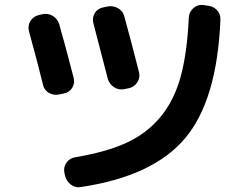

<svg xmlns="http://www.w3.org/2000/svg" viewBox="-20 -752 1040 806"><path d="M849.6 -728.5Q874 -726.6 890.1 -710.4Q906.2 -694.3 905.3 -669.9Q891.6 -331.1 756.8 -171.4Q622.1 -11.7 319.3 33.2Q295.9 37.1 276.9 22.5Q257.8 7.8 252.9 -15.6L250 -28.3Q246.1 -50.8 259.3 -69.3Q272.5 -87.9 294.9 -91.8Q424.8 -113.3 510.3 -152.3Q595.7 -191.4 653.3 -260.7Q710.9 -330.1 738.3 -429.7Q765.6 -529.3 772.5 -676.8Q773.4 -700.2 790 -716.3Q806.6 -732.4 830.1 -731.4ZM160.2 -397.5Q140.6 -478.5 101.6 -621.1Q95.7 -643.6 107.4 -663.1Q119.1 -682.6 141.6 -688.5L158.2 -692.4Q181.6 -697.3 201.7 -685.1Q221.7 -672.9 228.5 -650.4Q251 -573.2 289.1 -425.8Q294.9 -402.3 283.2 -383.3Q271.5 -364.3 248 -359.4L228.5 -355.5Q205.1 -350.6 185.1 -362.3Q165 -374 160.2 -397.5ZM502 -377.9Q478.5 -373 459 -385.7Q439.5 -398.4 432.6 -420.9Q404.3 -532.2 372.1 -654.3Q366.2 -676.8 377.4 -696.3Q388.7 -715.8 412.1 -720.7L430.7 -724.6Q454.1 -729.5 475.1 -717.8Q496.1 -706.1 502 -682.6Q530.3 -580.1 563.5 -449.2Q569.3 -426.8 556.6 -406.7Q543.9 -386.7 521.5 -381.8Z"/></svg>

Font: Rounded Mgen+ 1mn bold
Style: Bold
Weight: 700
Designer: [Source Han Sans]
Ryoko NISHIZUKA  (kana & ideographs); Paul D. Hunt (Latin, Greek & Cyrillic); Wenlong ZHANG  (bopomofo
Version: Version 1.059.20150602